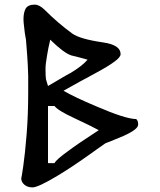

<svg xmlns="http://www.w3.org/2000/svg" viewBox="-20 -814 695 834"><path d="M580.1 -272.5Q580.1 -252 516.6 -223.6Q497.1 -215.8 476.6 -207Q457 -199.2 437.5 -191.4Q418.9 -178.7 401.4 -166Q383.8 -153.3 367.2 -141.6Q286.1 -84 228.5 -49.8Q145.5 0 121.1 0Q99.6 0 85.9 -11.7Q72.3 -23.4 72.3 -39.1Q73.2 -39.1 81.1 -92.8Q88.9 -146.5 95.7 -231.4Q102.5 -316.4 102.5 -414.1Q102.5 -454.1 102.5 -484.4Q101.6 -515.6 100.6 -534.2Q99.6 -552.7 97.7 -579.1Q95.7 -606.4 92.8 -641.6Q89.8 -656.2 87.9 -669.9Q85.9 -683.6 85 -695.3Q82 -716.8 82 -730.5Q82 -759.8 91.8 -777.3Q102.5 -793.9 130.9 -793.9Q151.4 -793.9 174.8 -770.5Q231.4 -713.9 293 -668.9Q326.2 -644.5 426.8 -629.9Q503.9 -619.1 503.9 -579.1Q503.9 -565.4 476.6 -545.9Q449.2 -525.4 394.5 -496.1Q359.4 -476.6 324.2 -458Q290 -438.5 255.9 -419.9Q301.8 -392.6 399.4 -351.6Q526.4 -296.9 571.3 -296.9Q575.2 -293 575.2 -293Q580.1 -286.1 580.1 -272.5ZM360.4 -554.7Q342.8 -559.6 325.2 -564.5Q307.6 -568.4 290 -573.2Q256.8 -584 198.2 -641.6Q188.5 -600.6 184.6 -574.2Q177.7 -535.2 177.7 -516.6Q177.7 -480.5 179.7 -469.7Q185.5 -450.2 188.5 -440.4Q212.9 -455.1 238.3 -469.7Q262.7 -484.4 288.1 -498Q336.9 -527.3 360.4 -554.7Q360.4 -554.7 360.4 -554.7ZM408.2 -249Q381.8 -263.7 300.8 -301.8Q231.4 -334 216.8 -353.5Q208 -353.5 188.5 -353.5Q188.5 -292 188.5 -105.5Q195.3 -105.5 216.8 -105.5Q224.6 -121.1 276.4 -158.2Q316.4 -188.5 408.2 -248Q408.2 -249 408.2 -249Z"/></svg>

Font: Tolkien Dwarf Runes
Style: Regular
Weight: 400
Version: Regular